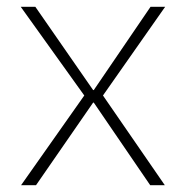

<svg xmlns="http://www.w3.org/2000/svg" viewBox="-20 -545 575 565"><path d="M228 -264 41 -525H84L254 -280H256L423 -525H466L283 -264L465 0H422L256 -243H254L86 0H42Z"/></svg>

Font: Be Vietnam Thin
Style: Regular
Weight: 100
Designer: Gabriel Lam
Foundry: TypeRant
Version: Version 4.000